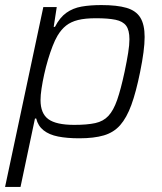

<svg xmlns="http://www.w3.org/2000/svg" viewBox="-20 -538 640 758"><path d="M0 200 151 -510H204L192 -432H197Q216 -469 242 -487.5Q268 -506 302 -512Q336 -518 380 -518Q442 -518 479.5 -507Q517 -496 534 -468.5Q551 -441 551 -392Q551 -366 546.5 -331.5Q542 -297 533 -253Q517 -174 498.5 -123.5Q480 -73 454.5 -44Q429 -15 390 -3.5Q351 8 293 8Q245 8 209.5 1Q174 -6 152 -23.5Q130 -41 123 -70H118L61 200ZM273 -45Q324 -45 356 -52Q388 -59 408 -80.5Q428 -102 442.5 -143.5Q457 -185 472 -255Q481 -298 486 -329.5Q491 -361 491 -383Q491 -419 478 -436.5Q465 -454 436 -460Q407 -466 359 -466Q316 -466 288 -459Q260 -452 241 -437Q222 -422 207 -397Q197 -380 187.5 -355.5Q178 -331 169.5 -302.5Q161 -274 154.5 -244.5Q148 -215 144 -188.5Q140 -162 140 -143Q140 -90 171 -67.5Q202 -45 273 -45Z"/></svg>

Font: Saira Thin Light
Style: Italic
Weight: 300
Italic angle: -12°
Version: Version 1.101